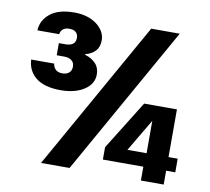

<svg xmlns="http://www.w3.org/2000/svg" viewBox="-79 -800 969 888"><g transform="rotate(10 405.5 -356.0)"><path d="M563 -700H697L303 0H169ZM788 -129V-65H745V0H638V-65H448V-123L591 -353H745V-129ZM642 -129V-281L552 -129ZM46 -601Q48 -648 87 -680Q126 -712 201 -712Q233 -712 259.5 -704Q286 -696 305.5 -681.5Q325 -667 336 -648Q347 -629 347 -607Q347 -575 329.5 -556.5Q312 -538 283 -531V-528Q314 -519 333 -499Q352 -479 352 -447Q352 -403 309.5 -375Q267 -347 199 -347Q124 -347 84 -378Q44 -409 41 -463H149Q155 -425 194 -425Q213 -425 225 -435Q237 -445 237 -464Q237 -483 224 -493Q211 -503 189 -503H154V-560H185Q207 -560 219.5 -569Q232 -578 232 -598Q232 -615 221.5 -624.5Q211 -634 191 -634Q154 -634 148 -601Z"/></g></svg>

Font: SVN-Poppins SemiBold
Style: Regular
Weight: 600
Designer: Ninad Kale (Devanagari), Jonny Pinhorn (Latin)
Foundry: Indian Type Foundry
Version: Version 3.002 2017